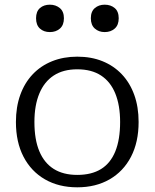

<svg xmlns="http://www.w3.org/2000/svg" viewBox="-20 -789 660 820"><path d="M572 -268Q572 -182 539.5 -119.5Q507 -57 448 -23Q389 11 310 11Q231 11 172 -23Q113 -57 80.5 -119.5Q48 -182 48 -268Q48 -332 66.5 -383.5Q85 -435 119.5 -471.5Q154 -508 202.5 -527.5Q251 -547 310 -547Q370 -547 418 -527.5Q466 -508 500.5 -471.5Q535 -435 553.5 -383.5Q572 -332 572 -268ZM127 -268Q127 -193 148 -143Q169 -93 209.5 -67.5Q250 -42 310 -42Q371 -42 411.5 -67Q452 -92 472.5 -142.5Q493 -193 493 -268Q493 -339 472.5 -389.5Q452 -440 411.5 -466.5Q371 -493 310 -493Q250 -493 209.5 -466.5Q169 -440 148 -389.5Q127 -339 127 -268ZM253 -711Q253 -682 236 -667Q219 -652 193 -652Q167 -652 150.5 -667Q134 -682 134 -711Q134 -740 150.5 -754.5Q167 -769 193 -769Q218 -769 235.5 -754.5Q253 -740 253 -711ZM487 -711Q487 -682 470 -667Q453 -652 427 -652Q402 -652 385 -667Q368 -682 368 -711Q368 -740 385 -754.5Q402 -769 427 -769Q453 -769 470 -754.5Q487 -740 487 -711Z"/></svg>

Font: Roboto Serif 20pt Light
Style: Regular
Weight: 300
Version: Version 1.008